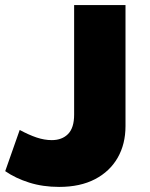

<svg xmlns="http://www.w3.org/2000/svg" viewBox="-22 -720 588 755"><path d="M210.5 15Q146.5 15 92.8 -2Q39 -19 -1.5 -47L55.5 -209Q91.5 -189.5 122.2 -179.2Q153 -169 181.5 -169Q222 -169 245.8 -193.2Q269.5 -217.5 269.5 -269V-700H471.5V-224Q471.5 -153.5 440.8 -99.8Q410 -46 351.8 -15.5Q293.5 15 210.5 15Z"/></svg>

Font: Geologica Cursive Black
Style: Regular
Weight: 900
Designer: Sindre Bremnes, Frode Helland
Foundry: Monokrom Skriftforlag AS
Version: Version 1.010;gftools[0.9.28]